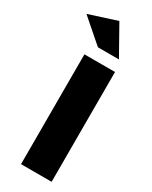

<svg xmlns="http://www.w3.org/2000/svg" viewBox="-287 -1008 840 1060"><g transform="rotate(30 133.5 -478.0)"><path d="M253 -700H58V0H253ZM103 -771H237L133 -956L-44 -899Z"/></g></svg>

Font: Geom Black
Style: Bold
Weight: 900
Version: Version 1.102